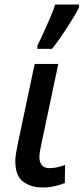

<svg xmlns="http://www.w3.org/2000/svg" viewBox="-20 -823 371 853"><path d="M170 10Q117 10 82.5 -16Q48 -42 48 -108Q48 -123 51 -141Q54 -159 59 -184L134 -539H239L163 -179Q160 -165 157.5 -151Q155 -137 155 -125Q155 -103 165.5 -89.5Q176 -76 199 -76Q217 -76 233 -79.5Q249 -83 269 -90L268 -10Q252 -3 225 3.5Q198 10 170 10ZM146 -620Q155 -638 166 -661.5Q177 -685 188 -710Q199 -735 209 -759Q219 -783 225 -803H331V-790Q323 -773 309.5 -750.5Q296 -728 279.5 -702.5Q263 -677 245.5 -652Q228 -627 211 -606H146Z"/></svg>

Font: Noto Sans Display Medium
Style: Italic
Weight: 500
Italic angle: -12°
Designer: Monotype Design Team
Foundry: Monotype Imaging Inc.
Version: Version 2.003